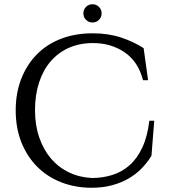

<svg xmlns="http://www.w3.org/2000/svg" viewBox="-20 -871 800 905"><path d="M416 -765Q398 -765 385.5 -777.5Q373 -790 373 -808Q373 -826 385.5 -838.5Q398 -851 416 -851Q434 -851 446.5 -838.5Q459 -826 459 -808Q459 -790 446.5 -777.5Q434 -765 416 -765ZM707 -302 694 -137Q674 -104 647 -76.5Q620 -49 585 -29Q550 -9 507 2.5Q464 14 412 14Q334 14 268 -12Q202 -38 154.5 -86Q107 -134 80.5 -201Q54 -268 54 -351Q54 -432 80 -499Q106 -566 153 -614Q200 -662 267 -688Q334 -714 417 -714Q491 -714 551 -694Q611 -674 657 -644L678 -493H654Q632 -580 568 -624Q504 -668 418 -668Q355 -668 304.5 -645.5Q254 -623 218.5 -581.5Q183 -540 164 -481.5Q145 -423 145 -352Q145 -281 165 -223Q185 -165 220.5 -123.5Q256 -82 305 -58.5Q354 -35 413 -32Q463 -32 508.5 -46Q554 -60 590 -91.5Q626 -123 650.5 -175Q675 -227 684 -302Z"/></svg>

Font: Constantine
Style: Regular
Weight: 400
Designer: Dukom Design
Version: Version 1.001;PS 001.001;hotconv 1.0.56;makeotf.lib2.0.21325